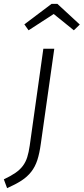

<svg xmlns="http://www.w3.org/2000/svg" viewBox="-90 -777 436 1001"><path d="M193 -523 123 -29Q116 23 104.5 58Q93 93 72.5 119Q52 145 22 164.5Q-8 184 -53 204L-70 158Q-34 141 -10 124.5Q14 108 29 88Q44 68 52 42.5Q60 17 65 -18L136 -523ZM59 -619 37 -650 179 -757H209L326 -649L295 -619L190 -704Z"/></svg>

Font: Glekhifnjqigglhiwekvrgaqftz
Style: Regular
Weight: 300
Italic angle: -8°
Designer: Carrois Corporate & Edenspiekermann
Foundry: Carrois Corporate GbR & Edenspiekermann AG
Version: Version 2.001